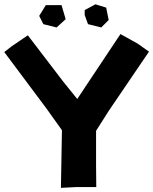

<svg xmlns="http://www.w3.org/2000/svg" viewBox="-28 -868 724 907"><path d="M541 -707 336.9 -400.4 271.5 -481.4 103.5 -701.2 27.3 -649.4 -7.8 -622.1 191.4 -355.5 264.6 -252.9 259.8 19.5 333 15.6H426.8L425.8 -90.8V-250L487.3 -346.7L675.8 -624L622.1 -662.1ZM157.2 -793 176.8 -753.9 239.3 -738.3 282.2 -777.3 262.7 -843.8H188.5ZM372.1 -796.9 387.7 -753.9 450.2 -738.3 485.4 -773.4 473.6 -832 422.9 -847.7 372.1 -820.3Z"/></svg>

Font: MaokenAssortedSans-Lite
Style: Lite
Weight: 400
Version: Version 1.400